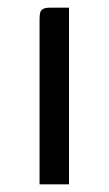

<svg xmlns="http://www.w3.org/2000/svg" viewBox="-20 -480 283 500"><path d="M83 0Q83 -107 83 -214.1Q83 -321.1 83 -428.1Q83 -438.7 84.3 -445.6Q85.6 -452.4 91.4 -456.2Q97.3 -460 110.3 -460H159.7V0Z"/></svg>

Font: Genos Thin
Style: Regular
Weight: 100
Designer: Robert E. Leuschke
Foundry: Robert E. Leuschke
Version: Version 1.010